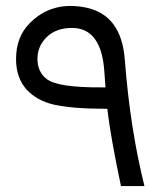

<svg xmlns="http://www.w3.org/2000/svg" viewBox="-20 -630 540 646"><path d="M387 -4Q352 -169 341 -264H333Q226 -264 161 -278Q105 -291 70 -328Q34 -368 34 -431Q34 -506 80 -552Q154 -627 267 -605Q389 -581 400 -428Q418 -196 466 -4ZM335 -336 331 -390Q321 -536 222 -536Q169 -536 137.5 -505.5Q106 -475 106 -432Q106 -389 136 -365Q172 -335 324 -336Z"/></svg>

Font: Vazir Code
Style: Code
Weight: 400
Foundry: DejaVu fonts team - Redesigned by Saber Rastikerdar
Version: Version 1.1.2